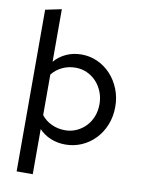

<svg xmlns="http://www.w3.org/2000/svg" viewBox="-100 -799 796 1068"><g transform="rotate(10 298.5 -265.0)"><path d="M70 201V-712Q93 -717 115.5 -721.5Q138 -726 161 -731V-434Q188 -466 227.5 -484Q267 -502 314 -502Q362 -502 404.5 -482.5Q447 -463 479 -428.5Q511 -394 529.5 -347.5Q548 -301 548 -248Q548 -192 529 -145Q510 -98 477 -64Q444 -30 401 -11.5Q358 7 310 7Q265 7 226.5 -9Q188 -25 161 -54V201ZM294 -424Q253 -424 218.5 -407.5Q184 -391 161 -362V-133Q184 -103 219.5 -87Q255 -71 294 -71Q329 -71 359 -84.5Q389 -98 411.5 -121.5Q434 -145 446.5 -177Q459 -209 459 -247Q459 -284 446 -316.5Q433 -349 410.5 -373Q388 -397 358 -410.5Q328 -424 294 -424Z"/></g></svg>

Font: Rosa Sans
Style: Regular
Weight: 400
Designer: Pentagram / MCKL
Foundry: Pentagram / MCKL
Version: Version 1.005;September 16, 2019;FontCreator 11.5.0.2425 64-